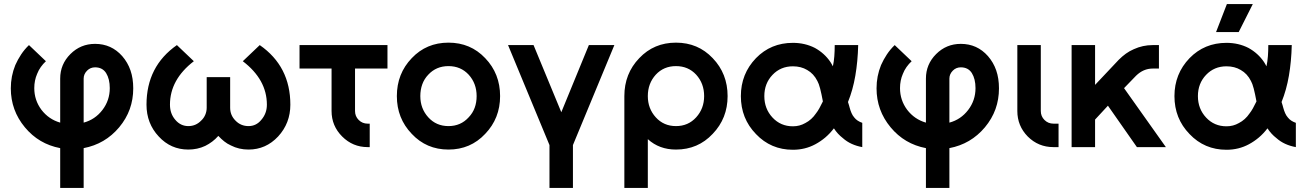

<svg xmlns="http://www.w3.org/2000/svg" viewBox="-20 -721 6408 941"><path d="M446 -506Q375 -506 325 -456Q275 -406 275 -336V-120Q219 -136 183 -183Q148 -230 148 -289Q148 -327 162 -359Q169 -377 180 -392.5Q191 -408 205 -421L122 -500Q100 -479 83.5 -454Q67 -429 55 -402Q33 -348 33 -288Q33 -180 102 -97Q170 -15 275 5V200H390V5Q495 -15 564 -97Q599 -139 616 -186.5Q633 -234 633 -288Q633 -337 619.5 -376Q606 -415 579 -446Q526 -506 446 -506ZM446 -391Q482 -391 500 -363Q518 -334 518 -289Q518 -229 482 -182Q446 -135 390 -120V-336Q390 -358 407 -375Q423 -391 446 -391Z M847 -500Q698 -396 698 -208Q698 -162 713 -123Q728 -84 758 -52Q817 12 903 12Q925 12 946 7.5Q967 3 986 -6Q1004 -15 1020 -27Q1036 -39 1050 -55Q1064 -40 1079 -28Q1094 -16 1112 -8Q1151 12 1198 12Q1283 12 1343 -52Q1403 -117 1403 -208Q1403 -396 1253 -500L1170 -421Q1288 -331 1288 -208Q1288 -186 1281 -167.5Q1274 -149 1261 -134Q1236 -103 1198 -103Q1160 -103 1134 -130Q1108 -156 1108 -193V-343H993V-193Q993 -175 986 -158.5Q979 -142 966 -130Q940 -103 903 -103Q865 -103 839 -134Q813 -164 813 -208Q813 -331 930 -421Z M1448 -500V-385H1605V-177Q1605 -104 1657 -52Q1709 0 1782 0H1792V-115H1782Q1756 -115 1738 -133Q1720 -151 1720 -177V-385H1879V-500Z M2178 -512Q2070 -512 1998 -436Q1925 -360 1925 -250Q1925 -141 1998 -65Q2070 12 2178 12Q2286 12 2358 -65Q2431 -141 2431 -250Q2431 -360 2358 -436Q2286 -512 2178 -512ZM2178 -397Q2238 -397 2277 -355Q2316 -312 2316 -250Q2316 -219 2306.5 -193Q2297 -167 2277 -146Q2238 -103 2178 -103Q2118 -103 2079 -146Q2040 -189 2040 -250Q2040 -281 2049.5 -307.5Q2059 -334 2079 -355Q2118 -397 2178 -397Z M2470 -500 2673 -10V200H2788V-10L2991 -500H2866L2731 -171L2595 -500Z M3293 -397Q3353 -397 3392 -355Q3431 -312 3431 -250Q3431 -189 3392 -146Q3353 -103 3293 -103Q3233 -103 3194 -146Q3155 -189 3155 -250Q3155 -312 3194 -355Q3233 -397 3293 -397ZM3293 -512Q3185 -512 3113 -436Q3040 -360 3040 -250V200H3155V-39Q3211 12 3293 12Q3401 12 3473 -65Q3546 -141 3546 -250Q3546 -360 3473 -436Q3401 -512 3293 -512Z M3866 -511Q3758 -511 3685 -436Q3611 -359 3611 -250Q3611 -195 3629.5 -148.5Q3648 -102 3685 -64Q3758 13 3866 13Q3926 13 3976 -14Q4002 -28 4024.5 -47Q4047 -66 4067 -92Q4076 -78 4087 -66Q4098 -54 4111 -44Q4130 -27 4154 -16Q4178 -5 4206 0V-119Q4194 -123 4184 -129.5Q4174 -136 4167 -145Q4159 -154 4153.5 -166.5Q4148 -179 4144 -194Q4143 -198 4141 -205Q4139 -212 4136 -221Q4160 -280 4172 -350Q4184 -420 4186 -500H4071Q4071 -471 4069 -445Q4067 -419 4062 -396Q4059 -402 4056 -407Q4053 -412 4050 -417Q4021 -460 3974 -486Q3925 -511 3866 -511ZM3866 -396Q3906 -396 3936 -378Q3968 -360 3986 -324Q3993 -312 3999.5 -287Q4006 -262 4013 -224Q4004 -205 3995.5 -190Q3987 -175 3979 -165Q3958 -134 3927 -118Q3913 -110 3898 -106Q3883 -102 3866 -102Q3806 -102 3766 -145Q3726 -188 3726 -250Q3726 -312 3766 -354Q3806 -396 3866 -396Z M4689 -506Q4618 -506 4568 -456Q4518 -406 4518 -336V-120Q4462 -136 4426 -183Q4391 -230 4391 -289Q4391 -327 4405 -359Q4412 -377 4423 -392.5Q4434 -408 4448 -421L4365 -500Q4343 -479 4326.5 -454Q4310 -429 4298 -402Q4276 -348 4276 -288Q4276 -180 4345 -97Q4413 -15 4518 5V200H4633V5Q4738 -15 4807 -97Q4842 -139 4859 -186.5Q4876 -234 4876 -288Q4876 -337 4862.5 -376Q4849 -415 4822 -446Q4769 -506 4689 -506ZM4689 -391Q4725 -391 4743 -363Q4761 -334 4761 -289Q4761 -229 4725 -182Q4689 -135 4633 -120V-336Q4633 -358 4650 -375Q4666 -391 4689 -391Z M4966 -500V-177Q4966 -104 5017 -52Q5069 0 5143 0H5168V-115H5143Q5117 -115 5099 -133Q5081 -151 5081 -177V-500Z M5232 -500V0H5347V-135L5410 -203L5552 0H5694L5489 -289L5548 -350Q5584 -385 5629 -385H5660V-500H5629Q5581 -500 5537 -480Q5516 -471 5498 -458Q5480 -445 5463 -428L5347 -305V-500Z M5991 -511Q5883 -511 5810 -436Q5736 -359 5736 -250Q5736 -195 5754.5 -148.5Q5773 -102 5810 -64Q5883 13 5991 13Q6051 13 6101 -14Q6127 -28 6149.5 -47Q6172 -66 6192 -92Q6201 -78 6212 -66Q6223 -54 6236 -44Q6255 -27 6279 -16Q6303 -5 6331 0V-119Q6319 -123 6309 -129.5Q6299 -136 6292 -145Q6284 -154 6278.5 -166.5Q6273 -179 6269 -194Q6268 -198 6266 -205Q6264 -212 6261 -221Q6285 -280 6297 -350Q6309 -420 6311 -500H6196Q6196 -471 6194 -445Q6192 -419 6187 -396Q6184 -402 6181 -407Q6178 -412 6175 -417Q6146 -460 6099 -486Q6050 -511 5991 -511ZM5991 -396Q6031 -396 6061 -378Q6093 -360 6111 -324Q6118 -312 6124.5 -287Q6131 -262 6138 -224Q6129 -205 6120.5 -190Q6112 -175 6104 -165Q6083 -134 6052 -118Q6038 -110 6023 -106Q6008 -102 5991 -102Q5931 -102 5891 -145Q5851 -188 5851 -250Q5851 -312 5891 -354Q5931 -396 5991 -396ZM5940 -564H6051L6120 -701H5993Z"/></svg>

Font: Unageo
Style: SemiBold
Weight: 600
Designer: Richard Sepsi
Foundry: Richard Sepsi
Version: Version 2.000